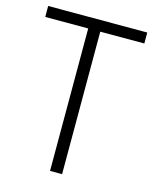

<svg xmlns="http://www.w3.org/2000/svg" viewBox="-107 -773 681 846"><g transform="rotate(15 233.5 -350.0)"><path d="M258 -650H459V-700H7V-650H203V0H258Z"/></g></svg>

Font: AdventPro_ExpandedRegular
Style: ExpandedRegular
Weight: 400
Width: 7
Designer: VivaRado, Andreas Kalpakidis
Foundry: VivaRado, Andreas Kalpakidis
Version: Version 3.000